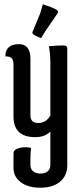

<svg xmlns="http://www.w3.org/2000/svg" viewBox="-20 -866 370 896"><path d="M215 -568Q215 -617 208 -650Q242 -654 277 -654Q294 -654 294 -639V-96Q294 -46 260 -18Q226 10 168.5 10Q111 10 77 -15.5Q43 -41 43 -82V-150Q43 -168 69 -175Q83 -179 97 -179Q111 -179 125 -176Q122 -152 122 -125V-96Q122 -77 135 -66.5Q148 -56 169 -56Q190 -56 202.5 -66.5Q215 -77 215 -96V-252Q189 -226 145 -226Q43 -226 43 -322V-565Q43 -586 34.5 -594.5Q26 -603 5 -603Q5 -660 69 -660Q122 -660 122 -591V-328Q122 -292 158.5 -292Q195 -292 215 -327ZM180 -846Q251 -824 251 -811Q251 -808 248 -803L190 -718L172 -688Q131 -703 131 -714Q131 -717 133 -720L167 -802Z"/></svg>

Font: Medula One
Style: Regular
Weight: 400
Designer: Luciano Vergara
Foundry: Luciano Vergara
Version: Version 1.002